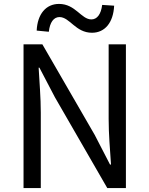

<svg xmlns="http://www.w3.org/2000/svg" viewBox="-20 -959 762 979"><path d="M100 0H188V-385C188 -462 181 -540 177 -614H181L260 -463L527 0H622V-733H534V-352C534 -276 541 -194 546 -120H541L463 -271L196 -733H100ZM449 -792C515 -792 558 -844 562 -930L501 -934C495 -886 475 -860 446 -860C394 -860 365 -939 281 -939C214 -939 171 -887 167 -803L229 -797C234 -845 254 -872 283 -872C336 -872 365 -792 449 -792Z"/></svg>

Font: Noto Sans CJK JP Regular
Style: Regular
Weight: 400
Designer: Ryoko NISHIZUKA (kana & ideographs); Paul D. Hunt (Latin, Greek & Cyrillic); Wenlong ZHANG (bopomofo); Sandoll Communica
Foundry: Adobe Systems Incorporated
Version: Version 1.001;PS 1.001;hotconv 1.0.78;makeotf.lib2.5.61930